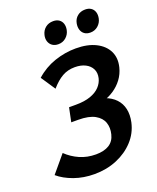

<svg xmlns="http://www.w3.org/2000/svg" viewBox="-157 -947 864 1054"><g transform="rotate(-20 274.5 -420.5)"><path d="M211 13Q147 13 92.5 -6.5Q38 -26 2 -57L85 -156Q118 -124 161 -105Q204 -86 255 -86Q303 -86 332.5 -104.5Q362 -123 371 -161Q380 -197 369.5 -228Q359 -259 324.5 -278.5Q290 -298 227 -298H187L204 -380H244Q295 -380 330 -392.5Q365 -405 385 -426.5Q405 -448 411 -474Q418 -504 406.5 -527Q395 -550 369.5 -563Q344 -576 308 -576Q267 -576 234.5 -557.5Q202 -539 169 -501L113 -585Q162 -629 223.5 -650Q285 -671 348 -671Q417 -671 464 -647.5Q511 -624 531 -583.5Q551 -543 538 -491Q529 -455 507.5 -426Q486 -397 455 -376.5Q424 -356 386.5 -345.5Q349 -335 308 -335L317 -373Q368 -373 406 -359.5Q444 -346 467.5 -321Q491 -296 498.5 -261.5Q506 -227 497 -185Q484 -126 443 -81.5Q402 -37 342 -12Q282 13 211 13ZM268 -725Q247 -725 233 -735Q219 -745 213.5 -762Q208 -779 213 -799Q219 -824 237.5 -839Q256 -854 283 -854Q303 -854 316.5 -845Q330 -836 335.5 -820Q341 -804 337 -783Q332 -758 313 -741.5Q294 -725 268 -725ZM455 -725Q434 -725 420.5 -735Q407 -745 402 -762Q397 -779 401 -799Q406 -824 424.5 -839Q443 -854 470 -854Q490 -854 503.5 -845Q517 -836 522.5 -820Q528 -804 524 -783Q519 -758 500 -741.5Q481 -725 455 -725Z"/></g></svg>

Font: Ysabeau
Style: Bold Italic
Weight: 700
Italic angle: -12°
Designer: Christian Thalmann (Catharsis Fonts)
Version: Version 2.002